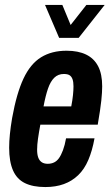

<svg xmlns="http://www.w3.org/2000/svg" viewBox="-20 -744 447 776"><path d="M163 12Q113 12 80.5 -4Q48 -20 32.5 -55.5Q17 -91 17 -147Q17 -172 20 -202Q23 -232 29 -267Q47 -367 75 -426.5Q103 -486 146 -512.5Q189 -539 249 -539Q296 -539 328 -523.5Q360 -508 376.5 -476.5Q393 -445 393 -395Q393 -372 389.5 -338Q386 -304 375 -240H143Q137 -208 133.5 -183Q130 -158 130 -139Q130 -120 134.5 -107.5Q139 -95 148.5 -88.5Q158 -82 173 -82Q187 -82 198.5 -87.5Q210 -93 218.5 -105Q227 -117 234.5 -137Q242 -157 247 -185H362Q353 -135 337 -97.5Q321 -60 296 -36Q271 -12 238 0Q205 12 163 12ZM156 -314H268Q273 -340 275 -360Q277 -380 277 -395Q277 -413 273 -424Q269 -435 261 -440Q253 -445 238 -445Q215 -445 199.5 -430Q184 -415 174 -386Q164 -357 156 -314ZM403 -724 298 -591H219L162 -724H232L280 -608H238L329 -724Z"/></svg>

Font: Archivo ExtraCondensed
Style: Bold Italic
Weight: 700
Width: 2
Italic angle: -10°
Designer: Hector Gatti
Foundry: Omnibus-Type
Version: Version 2.001